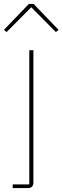

<svg xmlns="http://www.w3.org/2000/svg" viewBox="-45 -763 320 983"><path d="M103 -743H127L255 -610L241 -599L115 -726L-11 -599L-25 -610ZM20 200V181H105V-506H126V171Q126 200 97 200Z"/></svg>

Font: IBM Plex Sans Thin
Style: Regular
Weight: 100
Designer: Mike Abbink, Paul van der Laan, Pieter van Rosmalen
Foundry: Bold Monday
Version: Version 3.0